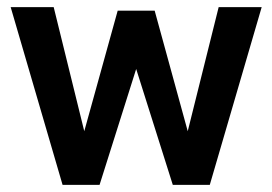

<svg xmlns="http://www.w3.org/2000/svg" viewBox="-20 -520 766 540"><path d="M156 0 10 -500H131L217 -151L311 -490H415L508 -151L595 -500H716L570 0H466L363 -326L260 0Z"/></svg>

Font: Cabin Resolve
Style: Bold-Resolve
Weight: 700
Designer: Pablo Impallari
Foundry: Pablo Impallari. http://www.impallari.com Igino Marini. http://www.ikern.com
Version: Version 3.001